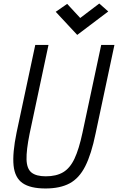

<svg xmlns="http://www.w3.org/2000/svg" viewBox="-20 -1055 669 1089"><path d="M238 14Q152 14 108 -16.5Q64 -47 57 -116.5Q50 -186 74 -303L180 -800H255L148 -297Q129 -203 130.5 -150.5Q132 -98 158.5 -76.5Q185 -55 240 -55Q299 -55 338 -78Q377 -101 402.5 -155Q428 -209 448 -303L554 -800H629L522 -297Q498 -180 463.5 -112Q429 -44 375 -15Q321 14 238 14ZM418 -857 296 -988 361 -1033 435 -953 543 -1035 594 -990Z"/></svg>

Font: Victor Mono
Style: Italic
Weight: 400
Italic angle: -12°
Monospace: yes
Designer: Rune Bjørnerås
Version: Version 1.561;gftools[0.9.30]